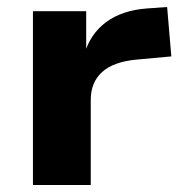

<svg xmlns="http://www.w3.org/2000/svg" viewBox="-20 -528 519 548"><path d="M74 0V-496H226V-371H220Q237 -431 283 -465Q329 -499 401 -504L457 -508L469 -367L371 -358Q304 -352 271.5 -322.5Q239 -293 239 -243V0Z"/></svg>

Font: Nunito Sans 10pt SemiExpanded ExtraBold
Style: Regular
Weight: 800
Width: 6
Designer: Vernon Adams
Foundry: Vernon Adams
Version: Version 3.101;gftools[0.9.27]